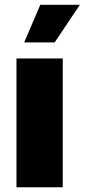

<svg xmlns="http://www.w3.org/2000/svg" viewBox="-20 -793 358 813"><path d="M49.7 0V-545.5H245.7V0ZM82.4 -613.6 150.6 -772.7H318.2L211.6 -613.6Z"/></svg>

Font: Karasuma Gothic
Style: Black
Weight: 900
Designer: Rasmus Andersson / Ryoko Nishizuka
Foundry: Genbu
Version: Version 1.00